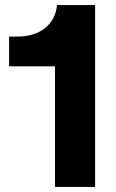

<svg xmlns="http://www.w3.org/2000/svg" viewBox="-20 -741 458 761"><path d="M198 0V-478H16V-596H47Q118 -596 159.5 -630.5Q201 -665 206 -721H357V0Z"/></svg>

Font: Mona Sans SemiExpanded
Style: Bold
Weight: 700
Width: 6
Designer: Deni Anggara
Foundry: GitHub
Version: Version 2.000